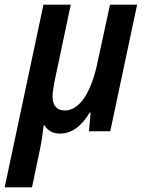

<svg xmlns="http://www.w3.org/2000/svg" viewBox="-59 -562 620 822"><path d="M-39 240H78L113 73C119 44 125 2 128 -26H131C144 -4 167 10 197 10C251 10 292 -25 325 -80H329L322 0H413L528 -542H412L357 -288C329 -158 278 -89 218 -89C184 -89 166 -111 166 -149C166 -166 170 -189 175 -216L244 -542H127Z"/></svg>

Font: Noto Sans SemiCondensed SemiBold
Style: Italic
Weight: 600
Width: 4
Italic angle: -12°
Designer: Monotype Design Team
Foundry: Monotype Imaging Inc.
Version: Version 2.013